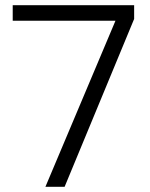

<svg xmlns="http://www.w3.org/2000/svg" viewBox="-20 -720 578 740"><path d="M155 0 425 -640H29V-700H497V-647L229 0Z"/></svg>

Font: DM Sans 12pt Light
Style: Regular
Weight: 300
Version: Version 4.004;gftools[0.9.30]